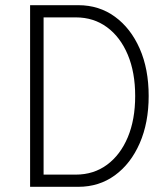

<svg xmlns="http://www.w3.org/2000/svg" viewBox="-20 -720 640 740"><path d="M148 -47H272Q341 -47 392.5 -85Q444 -123 472.5 -191Q501 -259 501 -350Q501 -441 472.5 -509Q444 -577 392.5 -615Q341 -653 272 -653H148ZM96 0V-700H282Q362 -700 423 -655.5Q484 -611 518.5 -532.5Q553 -454 553 -350Q553 -247 518.5 -168Q484 -89 423 -44.5Q362 0 282 0Z"/></svg>

Font: Red Hat Mono VF Light
Style: Regular
Weight: 300
Monospace: yes
Designer: Pentagram, MCKL
Foundry: Pentagram, MCKL
Version: Version 1.023